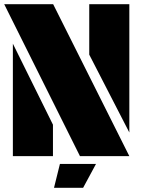

<svg xmlns="http://www.w3.org/2000/svg" viewBox="-20 -740 678 910"><path d="M593 0H359L0 -720H232ZM593 -112 403 -481V-720H593ZM41 -533 231 -149V0H41ZM236 150 264 37H435L374 150Z"/></svg>

Font: Protest Guerrilla
Style: Regular
Weight: 400
Designer: Octavio Pardo
Foundry: Ashler Design
Version: Version 2.005; ttfautohint (v1.8.4.7-5d5b)